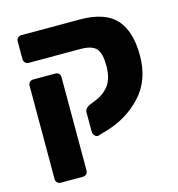

<svg xmlns="http://www.w3.org/2000/svg" viewBox="-112 -669 890 958"><g transform="rotate(-15 333.5 -190.0)"><path d="M299 -14V-115Q299 -125 306 -133.5Q313 -142 324 -147L356 -160Q402 -178 428.5 -213.5Q455 -249 455 -315Q455 -378 433 -403Q411 -428 351 -428H84Q74 -428 66.5 -435.5Q59 -443 59 -454V-547Q59 -557 66.5 -564Q74 -571 84 -571H386Q516 -571 573 -508.5Q630 -446 630 -320Q630 -193 555 -112Q480 -31 367 1L326 13Q316 15 307.5 6Q299 -3 299 -14ZM59 166V-317Q59 -328 66.5 -335Q74 -342 84 -342H199Q210 -342 217 -335Q224 -328 224 -317V166Q224 177 217 184Q210 191 199 191H84Q74 191 66.5 184Q59 177 59 166Z"/></g></svg>

Font: Rubik
Style: Regular
Weight: 700
Designer: Hubert & Fischer
Foundry: Hubert & Fischer
Version: Version 1.100